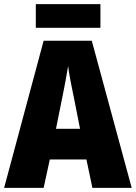

<svg xmlns="http://www.w3.org/2000/svg" viewBox="-20 -913 660 933"><path d="M429 0 400 -138H222L192 0H0L192 -715H426L620 0ZM340 -434Q332 -471 323.5 -515.5Q315 -560 311 -592Q306 -561 298 -517.5Q290 -474 282 -436L252 -287H369ZM468 -893V-778H154V-893Z"/></svg>

Font: Noto Sans Ethiopic Condensed Black
Style: Regular
Weight: 900
Width: 3
Designer: Monotype Design Team
Foundry: Monotype Imaging Inc.
Version: Version 2.102; ttfautohint (v1.8.4.7-5d5b)